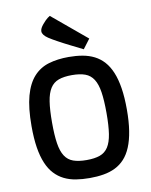

<svg xmlns="http://www.w3.org/2000/svg" viewBox="-103 -1044 891 1134"><g transform="rotate(-10 342.0 -477.0)"><path d="M342.8 15.1Q297.9 15.1 259.3 8.8Q220.7 2.4 189 -13.4Q157.2 -29.3 132.6 -55.7Q107.9 -82 90.8 -122.3Q73.7 -162.6 64.9 -217.8Q56.2 -272.9 56.2 -346.2Q56.2 -456.1 75.7 -526.9Q95.2 -597.7 132.3 -638.4Q169.4 -679.2 222.7 -695.1Q275.9 -710.9 342.8 -710.9Q387.2 -710.9 425.8 -704.1Q464.4 -697.3 496.1 -681.2Q527.8 -665 552.2 -637.9Q576.7 -610.8 593.5 -570.3Q610.4 -529.8 619.1 -474.4Q627.9 -418.9 627.9 -346.2Q627.9 -273.4 619.1 -218.3Q610.4 -163.1 593.5 -122.8Q576.7 -82.5 552.2 -55.9Q527.8 -29.3 496.1 -13.7Q464.4 2 425.8 8.5Q387.2 15.1 342.8 15.1ZM342.8 -92.8Q390.6 -92.8 422.1 -104Q453.6 -115.2 472.2 -143.8Q490.7 -172.4 498.3 -221.4Q505.9 -270.5 505.9 -346.2Q505.9 -422.4 498.3 -471.7Q490.7 -521 472.2 -550Q453.6 -579.1 422.1 -590.6Q390.6 -602.1 342.8 -602.1Q294.9 -602.1 263.2 -590.6Q231.4 -579.1 212.9 -550Q194.3 -521 186.8 -471.7Q179.2 -422.4 179.2 -346.2Q179.2 -270.5 186.8 -221.4Q194.3 -172.4 212.9 -143.8Q231.4 -115.2 263.2 -104Q294.9 -92.8 342.8 -92.8ZM439 -740.2Q398.9 -759.8 361.8 -778.8Q346.2 -786.6 329.3 -795.4Q312.5 -804.2 296.9 -812.7Q281.2 -821.3 267.3 -829.3Q253.4 -837.4 243.2 -844.2Q210.4 -866.2 210.4 -887.7Q210.4 -897 215.3 -906.7Q220.2 -916.5 230 -928.2Q239.7 -939.9 247.8 -947.8Q255.9 -955.6 262.2 -960.4Q269.5 -965.8 275.4 -969.2L481.9 -796.9Z"/></g></svg>

Font: Doppio One
Style: Regular
Weight: 400
Designer: Szymon Celej
Foundry: Szymon Celej
Version: Version 1.002